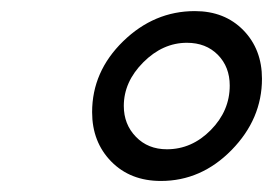

<svg xmlns="http://www.w3.org/2000/svg" viewBox="-20 -706 492 346"><path d="M146 -503.9Q146 -577.1 201.9 -631.6Q257.8 -686 331.1 -686Q384.8 -686 418.5 -651.6Q452.1 -617.2 452.1 -564Q452.1 -491.7 397.5 -435.8Q342.8 -379.9 270 -379.9Q214.8 -379.9 180.4 -415Q146 -450.2 146 -503.9ZM280.8 -437Q325.7 -437 359.9 -471.7Q394 -506.3 394 -551.8Q394 -585.4 372.6 -607.2Q351.1 -628.9 316.9 -628.9Q273.4 -628.9 238.3 -593.8Q203.1 -558.6 203.1 -515.1Q203.1 -481.9 224.9 -459.5Q246.6 -437 280.8 -437Z"/></svg>

Font: Involve
Style: Italic
Weight: 400
Italic angle: -10.5°
Designer: Stefan Peev
Foundry: Context Ltd.
Version: Version 1.001